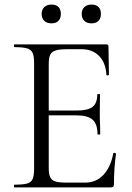

<svg xmlns="http://www.w3.org/2000/svg" viewBox="-20 -819 577 839"><path d="M43 -12Q81 -12 98.5 -17Q116 -22 122.5 -36.5Q129 -51 129 -81V-544Q129 -574 122.5 -588Q116 -602 98.5 -607.5Q81 -613 43 -613Q41 -613 41 -619Q41 -625 43 -625H445Q454 -625 454 -616L456 -493Q456 -490 450.5 -489.5Q445 -489 445 -492Q442 -545 413 -574.5Q384 -604 336 -604H275Q240 -604 223 -598.5Q206 -593 199.5 -580Q193 -567 193 -539V-85Q193 -58 199.5 -44.5Q206 -31 222 -26Q238 -21 272 -21H352Q400 -21 432 -55Q464 -89 475 -149Q475 -151 479 -151Q482 -151 484.5 -149.5Q487 -148 487 -147Q478 -84 478 -15Q478 -7 474.5 -3.5Q471 0 462 0H43Q41 0 41 -6Q41 -12 43 -12ZM313 -315H163V-336H316Q364 -336 384.5 -352Q405 -368 405 -406Q405 -408 411 -408Q417 -408 417 -406L416 -325Q416 -296 417 -281L418 -233Q418 -231 412 -231Q406 -231 406 -233Q406 -277 384.5 -296Q363 -315 313 -315ZM162 -758Q162 -777 173.5 -788Q185 -799 205 -799Q225 -799 235.5 -788.5Q246 -778 246 -758Q246 -739 235.5 -728Q225 -717 205 -717Q185 -717 173.5 -728Q162 -739 162 -758ZM337 -758Q337 -777 348.5 -788Q360 -799 380 -799Q400 -799 410.5 -788.5Q421 -778 421 -758Q421 -739 410.5 -728Q400 -717 380 -717Q360 -717 348.5 -728Q337 -739 337 -758Z"/></svg>

Font: Cormorant Infant
Style: Regular
Weight: 400
Designer: Christian Thalmann (Catharsis Fonts)
Foundry: Catharsis Fonts
Version: Version 4.000